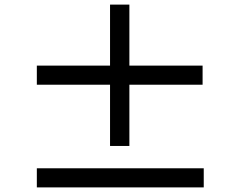

<svg xmlns="http://www.w3.org/2000/svg" viewBox="-20 -828 1040 834"><path d="M140 -460V-543H458V-808H542V-543H860V-460H542V-194H458V-460ZM140 -97H865V-14H140Z"/></svg>

Font: Kinto Sans Med
Style: Regular
Weight: 500
Designer: Authors: Ryoko NISHIZUKA  (kana & ideographs); Paul D. Hunt (Latin, Greek & Cyrillic); Wenlong ZHANG  (bopomofo); Sandol
Foundry: Adobe Systems Incorporated, ookami Inc.
Version: Version 0.001